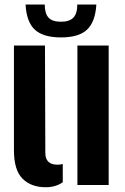

<svg xmlns="http://www.w3.org/2000/svg" viewBox="-20 -796 537 826"><path d="M40 -149V-600H173.5L175 -138Q175 -87.5 227.5 -87.5Q239.5 -87.5 250 -90.5V-12Q219.5 9.5 177 9.5Q113.5 9.5 76.8 -27.5Q40 -64.5 40 -149ZM313 0V-600H447.5V0ZM242.5 -635Q166 -635 130 -668.2Q94 -701.5 90 -776.5H172.5Q172.5 -738 188.8 -720.2Q205 -702.5 242.5 -702.5Q279 -702.5 295.8 -720.2Q312.5 -738 312.5 -776.5H394.5Q390 -701.5 354.2 -668.2Q318.5 -635 242.5 -635Z"/></svg>

Font: Big Shoulders Stencil Text ExtraBold
Style: Regular
Weight: 800
Designer: Patric King
Foundry: XO Type Co
Version: Version 1.000